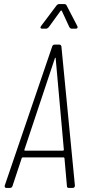

<svg xmlns="http://www.w3.org/2000/svg" viewBox="-20 -918 424 938"><path d="M282 -865 319 -785C322 -781 325 -778 330 -778H351C358 -778 361 -783 358 -790L305 -892C303 -896 299 -898 295 -898H268C264 -898 259 -895 256 -891L180 -790C176 -783 177 -778 185 -778H205C210 -778 214 -781 218 -785L276 -865C277 -867 281 -867 282 -865ZM316 0H336C342 0 346 -5 346 -11L280 -691C279 -696 276 -700 270 -700H247C241 -700 237 -697 235 -691L3 -11C2 -5 4 0 11 0H29C35 0 39 -3 41 -9L86 -145C86 -147 89 -149 91 -149H291C293 -149 295 -147 295 -145L307 -9C307 -3 310 0 316 0ZM99 -186 248 -633C250 -637 252 -637 252 -633L292 -186C292 -184 290 -182 288 -182H102C100 -182 98 -184 99 -186Z"/></svg>

Font: Barlow Condensed ExtraLight
Style: Italic
Weight: 275
Width: 3
Italic angle: -7°
Designer: Jeremy Tribby
Foundry: Tribby Type
Version: Version 1.422;hotconv 1.0.109;makeotfexe 2.5.65596